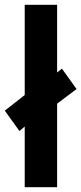

<svg xmlns="http://www.w3.org/2000/svg" viewBox="-41 -780 339 800"><path d="M62 0V-253L40 -234L-21 -319L62 -384V-760H197V-478L217 -494L278 -409L197 -348V0Z"/></svg>

Font: Noto Sans Gurmukhi Condensed
Style: Bold
Weight: 700
Width: 3
Designer: Jelle Bosma - Monotype Design Team
Foundry: Monotype Imaging Inc.
Version: Version 2.004; ttfautohint (v1.8.4.7-5d5b)